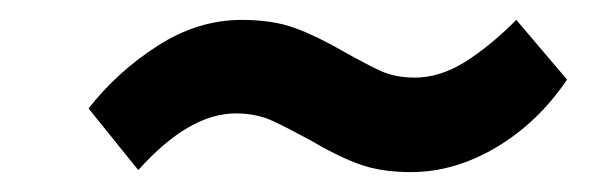

<svg xmlns="http://www.w3.org/2000/svg" viewBox="-20 -432 616 193"><path d="M119 -261 69 -323Q98 -360 138.5 -386Q179 -412 223 -412Q254 -412 276 -404Q298 -396 324 -381Q347 -368 362 -361Q377 -354 397 -354Q422 -354 447 -369.5Q472 -385 499 -412L550 -352Q521 -309 479 -284Q437 -259 393 -259Q363 -259 341 -267Q319 -275 292 -291Q270 -303 254 -310.5Q238 -318 217 -318Q170 -318 119 -261Z"/></svg>

Font: Haskoy Medium
Style: Italic
Weight: 500
Designer: Ertekin Erdin
Foundry: Ertekin Erdin
Version: Version 2.000; ttfautohint (v1.8.4.7-5d5b)